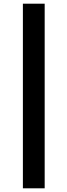

<svg xmlns="http://www.w3.org/2000/svg" viewBox="-20 -770 361 1040"><path d="M104 250V-750H222V250Z"/></svg>

Font: Source Serif 4 Black
Style: Italic
Weight: 900
Italic angle: -12°
Designer: Frank Grießhammer
Foundry: Adobe Systems Incorporated
Version: Version 4.004;hotconv 1.0.116;makeotfexe 2.5.65601